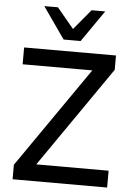

<svg xmlns="http://www.w3.org/2000/svg" viewBox="-62 -997 708 1043"><g transform="rotate(5 292.0 -476.0)"><path d="M46.9 -718.8H547.9V-640.6L168 -91.8H562.5V0H46.9V-79.1L426.8 -627H46.9ZM136.7 -952.1H210.9L302.7 -841.8L394.5 -952.1H468.8L349.6 -780.3H256.8Z"/></g></svg>

Font: Min Sans Medium
Style: Regular
Weight: 500
Designer: Jinseong-Kim, NotoSansCJK, Nunito
Foundry: Jinseong-Kim
Version: Version 1.400;Glyphs 3.1.2 (3151)